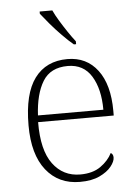

<svg xmlns="http://www.w3.org/2000/svg" viewBox="-55 -808 608 860"><g transform="rotate(-5 249.5 -378.0)"><path d="M270 10Q174 10 118 -60.5Q62 -131 62 -262Q62 -404 113.5 -473.5Q165 -543 261 -543Q347 -543 396.5 -477.5Q446 -412 446 -294V-273H106Q105 -147 151 -85Q197 -23 274 -23Q330 -23 365.5 -48Q401 -73 418 -107Q429 -101 429 -86Q429 -68 411 -45.5Q393 -23 358 -6.5Q323 10 270 10ZM402 -303Q402 -396 366.5 -454Q331 -512 260 -512Q182 -512 147.5 -455.5Q113 -399 108 -303ZM296 -606Q274 -624 246 -652.5Q218 -681 193.5 -710Q169 -739 156 -756V-766H213Q223 -744 239.5 -717Q256 -690 273.5 -664Q291 -638 306 -619V-606Z"/></g></svg>

Font: Noto Serif ExtraLight
Style: Regular
Weight: 200
Designer: Monotype Design Team
Foundry: Monotype Imaging Inc.
Version: Version 2.015; ttfautohint (v1.8.4.7-5d5b)